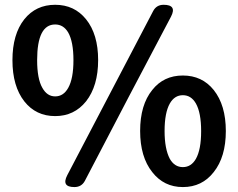

<svg xmlns="http://www.w3.org/2000/svg" viewBox="-20 -756 979 790"><path d="M286.1 13.7Q231.4 13.7 256.8 -35.2L610.4 -710.9Q624 -736.3 653.3 -736.3Q709 -736.3 683.6 -687.5L511.7 -361.3L329.1 -11.7Q315.4 13.7 286.1 13.7ZM732.4 13.7Q654.3 13.7 606.4 -47.9Q556.6 -110.4 556.6 -217.3Q556.6 -324.2 606.4 -385.7Q653.3 -445.3 732.4 -445.3Q811.5 -445.3 859.4 -385.7Q909.2 -323.2 909.2 -216.8Q909.2 -110.4 859.4 -47.9Q811.5 13.7 732.4 13.7ZM732.4 -68.4Q766.6 -68.4 786.1 -102.5Q807.6 -140.6 807.6 -216.3Q807.6 -292 786.1 -330.1Q766.6 -364.3 732.4 -364.3Q698.2 -364.3 678.7 -330.1Q657.2 -292 657.2 -216.8Q657.2 -143.6 678.7 -102.5Q698.2 -68.4 732.4 -68.4ZM207 -278.3Q127.9 -278.3 80.1 -338.9Q31.2 -401.4 31.2 -508.3Q31.2 -615.2 80.1 -676.8Q127.9 -736.3 207 -736.3Q286.1 -736.3 334 -676.8Q383.8 -615.2 383.8 -508.8Q383.8 -402.3 334 -338.9Q285.2 -278.3 207 -278.3ZM207 -359.4Q241.2 -359.4 260.7 -394.5Q282.2 -432.6 282.2 -508.3Q282.2 -584 260.7 -622.1Q241.2 -655.3 207 -655.3Q132.8 -655.3 132.8 -508.8Q132.8 -431.6 154.3 -394.5Q173.8 -359.4 207 -359.4Z"/></svg>

Font: Bpmf GenSen Rounded B
Style: B
Weight: 700
Foundry: But Ko
Version: Version 1.320